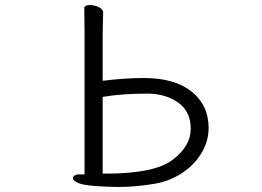

<svg xmlns="http://www.w3.org/2000/svg" viewBox="-20 -731 1040 763"><path d="M315 -700Q315 -705 321 -708Q327 -711 336 -711Q355 -711 372.5 -702.5Q390 -694 390 -682Q390 -663 389 -649L388 -593V-410Q478 -421 552 -421Q674 -421 741.5 -367Q809 -313 809 -222Q809 -168 779 -120Q749 -72 699 -40.5Q649 -9 590 0Q518 12 447 12L408 11Q324 8 297 -1.5Q270 -11 270 -23Q270 -29 275.5 -33Q281 -37 290 -38H316V-604ZM401 -41Q593 -41 665.5 -95.5Q738 -150 738 -219Q738 -288 688 -323.5Q638 -359 564 -359Q466 -359 388 -346V-41Z"/></svg>

Font: Iansui 0.93
Style: Regular
Weight: 400
Designer: But Ko / Fontworks Inc.
Foundry: zi-hi.com / Fontworks Inc.
Version: Version 0.931